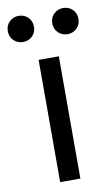

<svg xmlns="http://www.w3.org/2000/svg" viewBox="-125 -752 462 795"><g transform="rotate(-10 105.5 -354.0)"><path d="M62 0V-514H147V0ZM12 -598Q-11 -598 -27 -613.5Q-43 -629 -43 -653Q-43 -677 -27 -692.5Q-11 -708 12 -708Q35 -708 51 -692.5Q67 -677 67 -653Q67 -629 51 -613.5Q35 -598 12 -598ZM199 -598Q176 -598 160 -613.5Q144 -629 144 -653Q144 -677 160 -692.5Q176 -708 199 -708Q222 -708 238 -692.5Q254 -677 254 -653Q254 -629 238 -613.5Q222 -598 199 -598Z"/></g></svg>

Font: TikTok Sans 24pt
Style: Regular
Weight: 400
Version: Version 4.000